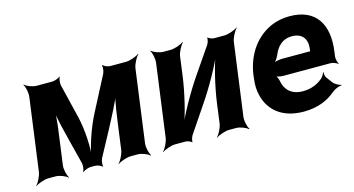

<svg xmlns="http://www.w3.org/2000/svg" viewBox="-67 -813 2020 1097"><g transform="rotate(-15 942.5 -264.0)"><path d="M369 -290 319 -496C317 -508 319 -535 326 -543L323 -545C317 -537 290 -528 276 -528H185C161 -528 126 -542 115 -554L113 -552C123 -539 131 -502 128 -478L70 -50C67 -26 48 11 34 24L35 26C50 14 89 0 113 0H155C179 0 214 14 225 26L228 24C218 11 209 -26 212 -50L227 -160C236 -229 251 -320 248 -371L244 -370C247 -319 270 -235 286 -170L321 -32C323 -20 321 7 314 15L318 17C324 9 350 0 363 0H389C402 0 426 9 430 17L433 15C429 7 433 -20 439 -32L515 -173C550 -240 597 -325 614 -378L610 -379C593 -326 582 -233 572 -162L557 -50C554 -26 535 11 521 24L522 26C537 14 576 0 600 0H641C665 0 700 14 711 26L714 24C704 11 695 -26 698 -50L756 -478C759 -502 779 -539 793 -552L791 -554C776 -542 737 -528 713 -528H620C607 -528 584 -537 580 -545L575 -543C580 -535 576 -508 570 -496L463 -290C423 -213 388 -106 380 -44H384C392 -106 387 -213 369 -290Z M1187 -502 1080 -346C1022 -261 958 -146 930 -75L934 -74C962 -145 992 -269 1005 -366L1020 -478C1023 -502 1043 -539 1057 -552L1055 -554C1040 -542 1001 -528 977 -528H935C911 -528 876 -542 865 -554L863 -552C873 -539 881 -502 878 -478L820 -50C817 -26 798 11 784 24L785 26C800 14 839 0 863 0H925C935 0 956 8 959 14L962 12C960 6 967 -17 973 -26L1079 -183C1137 -268 1201 -383 1228 -453L1225 -454C1197 -384 1167 -260 1154 -163L1139 -50C1136 -26 1117 11 1103 24L1104 26C1119 14 1158 0 1182 0H1223C1247 0 1282 14 1293 26L1296 24C1286 11 1277 -26 1280 -50L1338 -478C1341 -502 1361 -539 1375 -552L1373 -554C1358 -542 1319 -528 1295 -528H1234C1224 -528 1203 -536 1200 -542L1197 -540C1199 -533 1193 -511 1187 -502Z M1682 -538C1644 -538 1609 -531 1577 -518C1484 -479 1414 -390 1397 -265L1395 -246C1390 -211 1391 -178 1399 -147C1421 -55 1495 10 1622 10C1703 10 1766 -16 1813 -57C1827 -69 1855 -80 1867 -79L1868 -83C1855 -84 1830 -98 1821 -111L1795 -146C1789 -154 1787 -169 1789 -177L1785 -178C1783 -170 1773 -153 1764 -146C1734 -120 1695 -104 1647 -104C1582 -104 1544 -140 1535 -192C1533 -206 1524 -226 1516 -233L1513 -229C1521 -223 1545 -218 1561 -218H1841C1855 -218 1876 -209 1883 -202L1885 -204C1879 -212 1873 -234 1875 -248L1879 -278C1900 -434 1838 -538 1682 -538ZM1747 -326 1746 -320C1746 -317 1744 -311 1746 -310L1749 -312C1748 -314 1742 -314 1739 -314H1579C1562 -314 1534 -308 1523 -301L1526 -297C1537 -305 1552 -328 1559 -344C1577 -389 1611 -424 1665 -424C1726 -424 1755 -387 1747 -326Z"/></g></svg>

Font: Asimov
Style: EdgeIt
Weight: 500
Designer: Google
Version: Version 2.000980: 2014